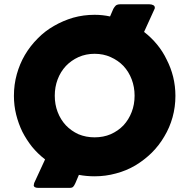

<svg xmlns="http://www.w3.org/2000/svg" viewBox="-20 -824 893 909"><path d="M239.3 -371.1Q239.3 -329.1 252.9 -293.9Q266.6 -257.8 292 -230.5Q317.4 -204.1 351.6 -188.5Q386.7 -173.8 427.7 -173.8Q469.7 -173.8 503.9 -188.5Q539.1 -204.1 564.5 -230.5Q589.8 -257.8 603.5 -293.9Q617.2 -329.1 617.2 -371.1Q617.2 -412.1 603.5 -448.2Q589.8 -484.4 564.5 -511.7Q539.1 -538.1 503.9 -553.7Q469.7 -569.3 427.7 -569.3Q386.7 -569.3 351.6 -553.7Q317.4 -538.1 292 -511.7Q266.6 -484.4 252.9 -448.2Q239.3 -412.1 239.3 -371.1ZM45.9 -370.1Q45.9 -423.8 59.6 -472.7Q73.2 -521.5 97.7 -563.5Q123 -606.4 158.2 -641.6Q192.4 -676.8 235.4 -701.2Q277.3 -725.6 326.2 -740.2Q375 -753.9 427.7 -753.9Q447.3 -753.9 464.8 -752Q483.4 -750 501 -746.1Q505.9 -758.8 516.6 -782.2Q521.5 -791 528.3 -797.9Q536.1 -803.7 548.8 -803.7Q594.7 -803.7 687.5 -803.7Q697.3 -803.7 705.1 -799.8Q712.9 -795.9 712.9 -788.1Q712.9 -783.2 711.9 -782.2Q695.3 -746.1 662.1 -672.9Q696.3 -646.5 723.6 -613.3Q751 -580.1 769.5 -541Q789.1 -502.9 799.8 -460Q810.5 -416 810.5 -370.1Q810.5 -317.4 796.9 -268.6Q783.2 -219.7 757.8 -177.7Q733.4 -135.7 698.2 -100.6Q663.1 -66.4 621.1 -41Q578.1 -15.6 529.3 -2.9Q480.5 10.7 427.7 10.7Q389.6 10.7 353.5 3.9Q348.6 16.6 336.9 43Q331.1 55.7 326.2 60.5Q321.3 65.4 310.5 65.4Q260.7 65.4 160.2 65.4Q139.6 65.4 139.6 51.8Q139.6 50.8 140.6 49.8Q140.6 47.9 141.6 43Q154.3 14.6 193.4 -69.3Q159.2 -95.7 131.8 -128.9Q105.5 -162.1 85.9 -200.2Q67.4 -238.3 56.6 -281.2Q45.9 -324.2 45.9 -370.1Z"/></svg>

Font: Cocogoose
Style: Regular
Weight: 400
Designer: Cosimo Lorenzo Pancini
Version: Version 1.000